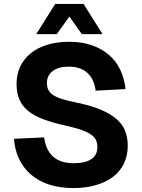

<svg xmlns="http://www.w3.org/2000/svg" viewBox="-20 -938 719 974"><path d="M353 16Q284 16 230 -1.5Q176 -19 137.5 -52Q99 -85 77 -131Q55 -177 51 -234L204 -241Q212 -178 249 -144Q286 -110 355 -110Q412 -110 443 -130.5Q474 -151 474 -192Q474 -210 468 -225Q462 -240 445 -253Q428 -266 397 -277.5Q366 -289 316 -300Q248 -315 200 -333Q152 -351 122 -376Q92 -401 78 -434Q64 -467 64 -512Q64 -560 82 -599Q100 -638 134.5 -666.5Q169 -695 218.5 -710.5Q268 -726 330 -726Q396 -726 447 -708Q498 -690 534 -658.5Q570 -627 590.5 -583Q611 -539 617 -486L465 -478Q459 -534 424.5 -567Q390 -600 328 -600Q277 -600 247.5 -577.5Q218 -555 218 -517Q218 -497 225 -482.5Q232 -468 248.5 -456.5Q265 -445 294 -436Q323 -427 366 -418Q440 -403 490 -382Q540 -361 571 -334Q602 -307 615 -273.5Q628 -240 628 -199Q628 -149 609 -109Q590 -69 554 -41.5Q518 -14 467 1Q416 16 353 16ZM164 -765 260 -918H404L500 -765H395L332 -854L268 -765Z"/></svg>

Font: Geist
Style: Bold
Weight: 400
Designer: Basement.studio, Andrés Briganti, Mateo Zaragoza
Foundry: Basement.studio, Vercel, Andrés Briganti, Guido Ferreyra, Mateo Zaragoza
Version: Version 1.401